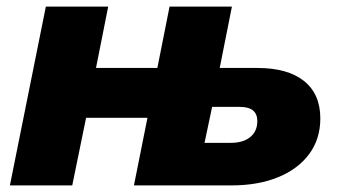

<svg xmlns="http://www.w3.org/2000/svg" viewBox="-20 -562 1023 582"><path d="M760 -356Q852 -356 901.5 -316.5Q951 -277 951 -203Q951 -141 917.5 -95.5Q884 -50 823.5 -25Q763 0 681 0H386L427 -205H241L199 0H10L119 -542H308L271 -356H457L494 -542H683L646 -356ZM680 -129Q717 -129 738.5 -146.5Q760 -164 760 -195Q760 -238 707 -238H623L600 -129Z"/></svg>

Font: Montserrat ExtraBold
Style: Italic
Weight: 800
Italic angle: -11.3°
Designer: Julieta Ulanovsky
Foundry: Julieta Ulanovsky
Version: Version 9.000; ttfautohint (v1.8.4.7-5d5b)